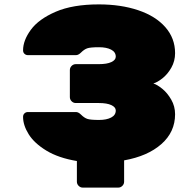

<svg xmlns="http://www.w3.org/2000/svg" viewBox="-20 -730 890 874"><path d="M777 -210Q777 -129 714.5 -74Q652 -19 545 0V97Q545 108 537 116Q529 124 518 124H357Q346 124 338 116Q330 108 330 97V3Q246 -11 191 -44.5Q136 -78 110.5 -119Q85 -160 85 -198Q85 -208 91.5 -214Q98 -220 107 -220H326Q337 -220 349 -208Q363 -194 377 -189Q391 -184 431 -184Q465 -184 486 -195Q507 -206 507 -227Q507 -242 487 -251.5Q467 -261 430 -261H325Q314 -261 306 -269Q298 -277 298 -288V-411Q298 -422 306 -430Q314 -438 325 -438H430Q467 -438 487 -447.5Q507 -457 507 -472Q507 -493 486 -504Q465 -515 431 -515Q391 -515 377 -510Q363 -505 349 -491Q337 -479 326 -479H107Q98 -479 91.5 -485Q85 -491 85 -501Q85 -546 120.5 -594.5Q156 -643 233.5 -676.5Q311 -710 430 -710Q530 -710 609 -683.5Q688 -657 732.5 -606.5Q777 -556 777 -488Q777 -452 760 -422Q743 -392 719.5 -373.5Q696 -355 678 -350Q695 -345 718.5 -326Q742 -307 759.5 -276.5Q777 -246 777 -210Z"/></svg>

Font: Rubik Mono One
Style: Regular
Weight: 400
Designer: Hubert and Fischer with Elvire Volk Leonovitch (Cyrillic Expansion: Cyreal)
Foundry: Hubert and Fischer with Elvire Volk Leonovitch
Version: Version 2.000